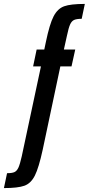

<svg xmlns="http://www.w3.org/2000/svg" viewBox="-94 -763 453 980"><path d="M248 -582 232 -510H290L271 -424H214L124 1Q104 93 84 133Q64 173 30.5 185Q-3 197 -74 197L-58 121Q-33 121 -20.5 115.5Q-8 110 0 92.5Q8 75 17 35L115 -424H75L93 -510H132L140 -548Q159 -640 179.5 -679.5Q200 -719 233.5 -731Q267 -743 339 -743L323 -667Q298 -667 285 -661.5Q272 -656 264 -638.5Q256 -621 248 -582Z"/></svg>

Font: Saira Ultra Condensed
Style: Bold
Weight: 700
Width: 1
Designer: Hector Gatti with collaboration of the Omnibus-Type team
Foundry: Omnibus-Type
Version: Version 1.001; ttfautohint (v1.8)